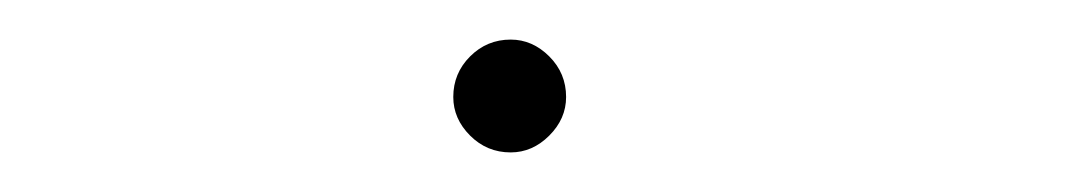

<svg xmlns="http://www.w3.org/2000/svg" viewBox="-20 -65 540 97"><path d="M238 12Q226 12 217.5 3.5Q209 -5 209 -16Q209 -28 217.5 -36.5Q226 -45 238 -45Q249 -45 257.5 -36.5Q266 -28 266 -16Q266 -5 257.5 3.5Q249 12 238 12Z"/></svg>

Font: Inconsolata ExtraLight
Style: Regular
Weight: 200
Monospace: yes
Designer: Raph Levien, Cyreal, Brenton Simpson
Foundry: Raph Levien, Cyreal, Google
Version: Version 3.001; ttfautohint (v1.8.2.53-6de2)